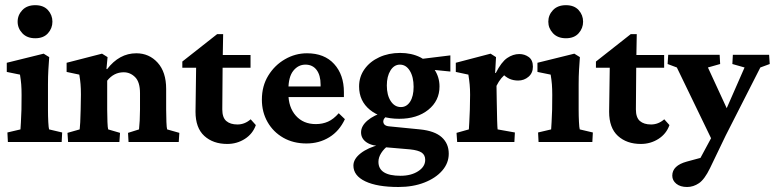

<svg xmlns="http://www.w3.org/2000/svg" viewBox="-20 -562 3067 760"><path d="M11.2 0 9.3 -37.6 61 -49.8Q61.5 -54.7 62.7 -77.4Q64 -100.1 64.9 -127.9L65.4 -186Q65.4 -210 64 -228Q62.5 -246.1 59.1 -266.6L6.8 -277.3V-313.5L152.8 -349.6L174.8 -335.9Q172.9 -310.5 171.4 -285.2Q169.9 -259.8 169.9 -228V-127.9Q169.9 -102.5 171.1 -79.1Q172.4 -55.7 174.3 -49.8L226.1 -37.6L224.1 0ZM119.6 -410.6Q86.9 -410.6 68.4 -430.4Q49.8 -450.2 49.8 -476.1Q49.8 -502.4 68.4 -522Q86.9 -541.5 119.6 -541.5Q152.3 -541.5 169.9 -522Q187.5 -502.4 187.5 -476.1Q187.5 -450.2 169.9 -430.4Q152.3 -410.6 119.6 -410.6Z M249.5 0 247.1 -36.1 295.4 -49.8Q296.4 -55.2 297.6 -77.9Q298.8 -100.6 299.3 -127.9L300.3 -187.5Q300.3 -211.9 298.8 -229Q297.4 -246.1 293.9 -266.6L243.7 -277.3V-313.5L383.8 -349.6L405.8 -335.9L401.4 -289.1L403.8 -288.1Q452.1 -351.1 519.5 -351.1Q570.3 -351.1 604 -314Q637.7 -276.9 637.7 -210V-128.9Q637.7 -102.5 638.7 -79.3Q639.6 -56.2 641.6 -49.8L689.9 -36.1L687.5 0H488.8L486.8 -36.1L530.3 -49.8Q531.7 -61.5 533 -84.7Q534.2 -107.9 534.2 -128.4V-192.9Q534.2 -237.3 514.9 -256.6Q495.6 -275.9 469.7 -275.9Q430.7 -275.9 404.3 -242.7V-127.9Q404.3 -102.1 405.3 -79.1Q406.2 -56.2 408.2 -49.8L455.1 -36.1L452.6 0Z M992.7 -66.9Q980.5 -32.2 949.2 -12.2Q918 7.8 879.4 7.8Q823.7 7.8 788.8 -23.9Q753.9 -55.7 753.9 -119.6L756.3 -293.9H701.7V-318.4L839.4 -426.8H863.3L861.3 -314.5L859.9 -128.9Q859.9 -96.7 875.7 -83Q891.6 -69.3 919.9 -69.3Q948.7 -69.3 972.2 -89.8ZM824.2 -293.9V-344.2H971.7V-293.9Z M1192.9 5.9Q1141.1 5.9 1101.3 -16.8Q1061.5 -39.6 1039.1 -78.9Q1016.6 -118.2 1016.6 -167.5Q1016.6 -221.7 1042 -262.9Q1067.4 -304.2 1108.2 -327.6Q1148.9 -351.1 1195.3 -351.1Q1264.2 -351.1 1302.7 -308.6Q1341.3 -266.1 1341.3 -197.3V-177.7H1110.4V-219.7H1262.2L1249 -199.7V-227.5Q1249 -264.2 1233.2 -285.2Q1217.3 -306.2 1189 -306.2Q1160.6 -306.2 1141.1 -282Q1121.6 -257.8 1121.6 -207.5V-191.4Q1121.6 -137.2 1151.1 -104Q1180.7 -70.8 1230 -70.8Q1256.8 -70.8 1278.6 -80.6Q1300.3 -90.3 1320.8 -113.8L1345.2 -90.3Q1323.2 -43 1283.2 -18.6Q1243.2 5.9 1192.9 5.9Z M1557.1 178.2Q1473.1 178.2 1426 155.8Q1378.9 133.3 1378.9 93.3Q1378.9 67.4 1407.5 44.9Q1436 22.5 1483.9 10.3L1518.1 13.2Q1500 26.4 1489 43.7Q1478 61 1478 78.6Q1478 133.8 1565.4 133.8Q1607.4 133.8 1635.3 115.7Q1663.1 97.7 1663.1 70.8Q1663.1 51.8 1649.4 42.2Q1635.7 32.7 1603.5 29.3L1501 20.5L1494.6 16.6Q1453.6 16.6 1431.4 1.7Q1409.2 -13.2 1409.2 -38.1Q1409.2 -63 1434.3 -84.7Q1459.5 -106.4 1503.4 -119.1L1516.1 -106.4Q1497.1 -93.8 1497.1 -82Q1497.1 -64.5 1519 -62L1642.6 -49.8Q1700.7 -43.9 1728.5 -18.8Q1756.3 6.3 1756.3 46.4Q1756.3 83.5 1730.5 113.3Q1704.6 143.1 1659.7 160.6Q1614.7 178.2 1557.1 178.2ZM1560.1 -91.8Q1487.8 -91.8 1444.6 -127Q1401.4 -162.1 1401.4 -219.7Q1401.4 -258.3 1422.9 -288.3Q1444.3 -318.4 1481.2 -335.4Q1518.1 -352.5 1564 -352.5Q1608.9 -352.5 1644 -335Q1679.2 -317.4 1699.5 -287.1Q1719.7 -256.8 1719.7 -219.7Q1719.7 -163.1 1675.3 -127.4Q1630.9 -91.8 1560.1 -91.8ZM1566.9 -138.2Q1589.8 -138.2 1603.5 -159.7Q1617.2 -181.2 1617.2 -218.3Q1617.2 -257.3 1602.3 -281.7Q1587.4 -306.2 1563 -306.2Q1540 -306.2 1525.6 -283Q1511.2 -259.8 1511.2 -223.6Q1511.2 -185.5 1526.6 -161.9Q1542 -138.2 1566.9 -138.2ZM1762.7 -278.8 1655.8 -289.6 1634.8 -327.1 1762.7 -342.8Z M1789.6 0 1787.1 -36.1 1835.9 -49.8Q1836.4 -55.2 1837.6 -78.4Q1838.9 -101.6 1839.8 -127.9L1840.8 -187Q1840.8 -209.5 1839.1 -227.3Q1837.4 -245.1 1834 -266.6L1784.2 -277.3V-313.5L1921.9 -349.6L1943.4 -335.9L1939.9 -273.4L1942.4 -272.9Q1964.4 -316.4 1987.5 -332.3Q2010.7 -348.1 2035.6 -348.1Q2056.6 -348.1 2073 -336.2Q2089.4 -324.2 2089.4 -298.3Q2089.4 -272.9 2072 -258.1Q2054.7 -243.2 2031.2 -243.2Q2012.2 -243.2 1996.8 -250Q1981.4 -256.8 1963.9 -274.9L1987.3 -272.9Q1962.4 -256.8 1945.3 -222.2L1946.3 -160.6Q1946.8 -116.7 1947.8 -86.9Q1948.7 -57.1 1949.7 -49.8L2018.1 -37.6L2016.1 0Z M2111.8 0 2109.9 -37.6 2161.6 -49.8Q2162.1 -54.7 2163.3 -77.4Q2164.6 -100.1 2165.5 -127.9L2166 -186Q2166 -210 2164.6 -228Q2163.1 -246.1 2159.7 -266.6L2107.4 -277.3V-313.5L2253.4 -349.6L2275.4 -335.9Q2273.4 -310.5 2272 -285.2Q2270.5 -259.8 2270.5 -228V-127.9Q2270.5 -102.5 2271.7 -79.1Q2272.9 -55.7 2274.9 -49.8L2326.7 -37.6L2324.7 0ZM2220.2 -410.6Q2187.5 -410.6 2168.9 -430.4Q2150.4 -450.2 2150.4 -476.1Q2150.4 -502.4 2168.9 -522Q2187.5 -541.5 2220.2 -541.5Q2252.9 -541.5 2270.5 -522Q2288.1 -502.4 2288.1 -476.1Q2288.1 -450.2 2270.5 -430.4Q2252.9 -410.6 2220.2 -410.6Z M2629.9 -66.9Q2617.7 -32.2 2586.4 -12.2Q2555.2 7.8 2516.6 7.8Q2460.9 7.8 2426 -23.9Q2391.1 -55.7 2391.1 -119.6L2393.6 -293.9H2338.9V-318.4L2476.6 -426.8H2500.5L2498.5 -314.5L2497.1 -128.9Q2497.1 -96.7 2512.9 -83Q2528.8 -69.3 2557.1 -69.3Q2585.9 -69.3 2609.4 -89.8ZM2461.4 -293.9V-344.2H2608.9V-293.9Z M2803.2 2.9 2659.2 -294.9 2622.6 -308.6 2625 -345.2H2828.6L2830.6 -308.6L2782.2 -294.9L2868.7 -107.4ZM3024.4 -345.2 3026.9 -308.6 2989.7 -294.9 2852.5 -25.4 2790.5 103.5Q2769 147.9 2746.8 163.1Q2724.6 178.2 2699.7 178.2Q2672.9 178.2 2657 165.3Q2641.1 152.3 2641.1 133.3Q2641.1 93.3 2698.7 77.6L2792.5 52.2L2739.3 87.9L2834.5 -88.9L2845.2 -107.9L2927.2 -294.9L2878.9 -308.6L2880.9 -345.2Z"/></svg>

Font: Lateef
Style: Bold
Weight: 700
Designer: SIL International
Foundry: SIL International
Version: Version 4.200